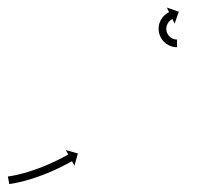

<svg xmlns="http://www.w3.org/2000/svg" viewBox="-23 -489 540 500"><path d="M1.3 -30C0 -29.8 -1.2 -29.5 -2.5 -29.3L1.2 -9.6C2.3 -9.8 3.4 -10 4.5 -10.2L4.4 -10.2L4.4 -10.2C6.2 -10.5 8 -10.8 9.8 -11.1C9.8 -11.1 9.8 -11.1 9.8 -11.1C9.8 -11.1 9.9 -11.1 9.9 -11.1C12.6 -11.6 15.3 -12.1 18.1 -12.6C18.1 -12.6 18.1 -12.6 18.1 -12.6C18.2 -12.6 18.2 -12.6 18.2 -12.6C21.7 -13.4 25.3 -14.1 28.8 -14.9C28.8 -14.9 28.9 -14.9 28.9 -15C28.9 -15 28.9 -15 28.9 -15C33.1 -16 37.3 -17 41.5 -18.1C41.5 -18.1 41.5 -18.1 41.6 -18.1C41.6 -18.1 41.6 -18.1 41.6 -18.1C46.3 -19.4 50.9 -20.7 55.6 -22.1C55.6 -22.1 55.6 -22.1 55.6 -22.1C55.6 -22.1 55.7 -22.2 55.7 -22.2C60.6 -23.7 65.6 -25.3 70.5 -26.9C70.5 -26.9 70.5 -26.9 70.5 -26.9C70.6 -26.9 70.6 -27 70.6 -27C75.6 -28.7 80.7 -30.5 85.7 -32.4C85.7 -32.4 85.7 -32.4 85.8 -32.4C85.8 -32.4 85.8 -32.4 85.8 -32.4C90.8 -34.3 95.8 -36.3 100.8 -38.3C100.8 -38.3 100.8 -38.3 100.8 -38.3C100.9 -38.3 100.9 -38.3 100.9 -38.3C105.7 -40.3 110.5 -42.4 115.2 -44.5C115.2 -44.5 115.3 -44.5 115.3 -44.5C115.3 -44.5 115.3 -44.5 115.3 -44.5C119.8 -46.5 124.2 -48.6 128.6 -50.6C128.6 -50.6 128.6 -50.6 128.6 -50.6C128.6 -50.7 128.7 -50.7 128.7 -50.7C132.6 -52.6 136.5 -54.5 140.4 -56.4C140.4 -56.4 140.4 -56.4 140.5 -56.4C140.5 -56.4 140.5 -56.5 140.5 -56.5C143.8 -58.1 147.1 -59.8 150.3 -61.5C150.3 -61.5 150.3 -61.5 150.4 -61.5C150.4 -61.5 150.4 -61.5 150.4 -61.5C152.9 -62.9 155.4 -64.2 157.9 -65.6L157.9 -65.6L157.9 -65.6C159.6 -66.5 161.2 -67.4 162.8 -68.3L162.8 -68.3L162.8 -68.3C163.3 -68.6 163.9 -68.9 164.5 -69.2L170.9 -57.7L179.8 -89.3L148.3 -98.2L154.7 -86.7C154.1 -86.4 153.6 -86 153 -85.7L153 -85.7L153 -85.7C151.5 -84.9 149.9 -84 148.3 -83.1L148.4 -83.2L148.4 -83.2C145.9 -81.8 143.5 -80.5 141 -79.2C141 -79.2 141 -79.2 141 -79.2C141 -79.2 141.1 -79.2 141.1 -79.2C137.9 -77.6 134.7 -75.9 131.4 -74.3C131.4 -74.3 131.4 -74.3 131.5 -74.3C131.5 -74.3 131.5 -74.3 131.5 -74.3C127.7 -72.4 123.8 -70.5 120 -68.7C120 -68.7 120 -68.7 120 -68.7C120.1 -68.7 120.1 -68.7 120.1 -68.7C115.8 -66.7 111.4 -64.7 107.1 -62.8C107.1 -62.8 107.1 -62.8 107.2 -62.8C107.2 -62.8 107.2 -62.8 107.2 -62.8C102.5 -60.8 97.9 -58.8 93.2 -56.8C93.2 -56.8 93.2 -56.8 93.2 -56.8C93.3 -56.8 93.3 -56.8 93.3 -56.8C88.4 -54.9 83.6 -53 78.7 -51.1C78.7 -51.1 78.7 -51.1 78.7 -51.1C78.8 -51.1 78.8 -51.1 78.8 -51.1C73.9 -49.3 69 -47.6 64 -45.9C64 -45.9 64.1 -45.9 64.1 -45.9C64.1 -45.9 64.1 -45.9 64.1 -45.9C59.4 -44.3 54.6 -42.8 49.8 -41.3C49.8 -41.3 49.8 -41.3 49.8 -41.3C49.8 -41.3 49.9 -41.3 49.9 -41.3C45.4 -40 40.9 -38.7 36.3 -37.4C36.3 -37.4 36.4 -37.4 36.4 -37.4C36.4 -37.5 36.4 -37.5 36.4 -37.5C32.4 -36.4 28.4 -35.4 24.3 -34.4C24.3 -34.4 24.3 -34.4 24.4 -34.4C24.4 -34.4 24.4 -34.4 24.4 -34.4C21 -33.7 17.6 -32.9 14.2 -32.2C14.2 -32.2 14.2 -32.2 14.2 -32.2C14.2 -32.2 14.3 -32.2 14.3 -32.2C11.7 -31.7 9 -31.2 6.4 -30.8C6.4 -30.8 6.4 -30.8 6.5 -30.8C6.5 -30.8 6.5 -30.8 6.5 -30.8C4.8 -30.5 3.1 -30.2 1.4 -30L1.3 -30ZM436.7 -366C437.1 -366 437.5 -366 437.9 -366L438.1 -386C437.7 -386 437.4 -386 437.1 -386C437.1 -386 437.1 -386 437.2 -386C437.2 -386 437.3 -386 437.3 -386C436.4 -386 435.5 -386.1 434.6 -386.2C434.6 -386.2 434.7 -386.2 434.8 -386.2C434.9 -386.2 435 -386.2 435 -386.2C433.6 -386.3 432.2 -386.6 430.9 -386.9C430.9 -386.9 431 -386.9 431.1 -386.8C431.3 -386.8 431.4 -386.8 431.4 -386.8C429.6 -387.3 427.9 -387.9 426.3 -388.5C426.3 -388.5 426.4 -388.5 426.6 -388.4C426.7 -388.4 426.8 -388.3 426.8 -388.3C424.9 -389.2 423.1 -390.3 421.3 -391.5C421.3 -391.5 421.4 -391.4 421.6 -391.3C421.7 -391.2 421.9 -391.1 421.9 -391.1C420 -392.5 418.2 -394.1 416.6 -395.9C416.6 -395.9 416.7 -395.7 416.9 -395.6C417 -395.4 417.1 -395.3 417.1 -395.3C415.5 -397.3 414.1 -399.4 412.9 -401.6C412.9 -401.6 412.9 -401.4 413 -401.2C413.1 -401 413.2 -400.9 413.2 -400.9C412.1 -403.2 411.2 -405.7 410.6 -408.3C410.6 -408.3 410.6 -408.1 410.7 -407.9C410.7 -407.7 410.8 -407.5 410.8 -407.5C410.3 -410 410 -412.6 410 -415.2C410 -415.2 410 -415 410 -414.8C410 -414.6 410 -414.4 410 -414.4C410.2 -416.9 410.5 -419.4 411.1 -421.9C411.1 -421.9 411.1 -421.7 411 -421.5C411 -421.3 410.9 -421.1 410.9 -421.1C411.6 -423.4 412.5 -425.6 413.6 -427.8C413.6 -427.8 413.5 -427.6 413.4 -427.5C413.3 -427.3 413.2 -427.1 413.2 -427.1C414.3 -429 415.5 -430.7 416.9 -432.4C416.9 -432.4 416.8 -432.3 416.7 -432.2C416.5 -432.1 416.4 -431.9 416.4 -431.9C417.7 -433.3 418.9 -434.5 420.3 -435.7C420.3 -435.7 420.2 -435.7 420.1 -435.6C420 -435.5 419.9 -435.4 419.9 -435.4C421 -436.3 422.1 -437.1 423.3 -437.9C423.3 -437.9 423.2 -437.8 423.1 -437.8C423 -437.7 423 -437.7 423 -437.7C423.7 -438.1 424.5 -438.6 425.3 -439C425.3 -439 425.3 -439 425.2 -438.9C425.2 -438.9 425.1 -438.9 425.1 -438.9C425.4 -439.1 425.8 -439.2 426.1 -439.4L431.8 -427.5L442.6 -458.5L411.6 -469.2L417.3 -457.4C417 -457.2 416.6 -457 416.2 -456.8C416.2 -456.8 416.2 -456.8 416.1 -456.8C416.1 -456.7 416 -456.7 416 -456.7C414.9 -456.1 413.8 -455.5 412.7 -454.8C412.7 -454.8 412.6 -454.8 412.5 -454.7C412.4 -454.7 412.4 -454.6 412.4 -454.6C410.7 -453.5 409.1 -452.4 407.5 -451.1C407.5 -451.1 407.4 -451 407.3 -451C407.2 -450.9 407.1 -450.8 407.1 -450.8C405.2 -449.1 403.4 -447.3 401.6 -445.4C401.6 -445.4 401.5 -445.2 401.4 -445.1C401.3 -445 401.2 -444.9 401.2 -444.9C399.3 -442.5 397.6 -440 396 -437.3C396 -437.3 395.9 -437.2 395.9 -437C395.8 -436.9 395.7 -436.7 395.7 -436.7C394.2 -433.7 392.9 -430.5 391.9 -427.2C391.9 -427.2 391.8 -427 391.7 -426.9C391.7 -426.7 391.6 -426.5 391.6 -426.5C390.8 -423 390.3 -419.4 390 -415.8C390 -415.8 390 -415.6 390 -415.4C390 -415.2 390 -415 390 -415C390.1 -411.3 390.4 -407.6 391.1 -403.9C391.1 -403.9 391.1 -403.7 391.2 -403.5C391.2 -403.3 391.2 -403.1 391.2 -403.1C392.2 -399.5 393.5 -395.9 395.1 -392.5C395.1 -392.5 395.1 -392.3 395.2 -392.2C395.3 -392 395.4 -391.8 395.4 -391.8C397.2 -388.6 399.3 -385.6 401.5 -382.7C401.5 -382.7 401.7 -382.6 401.8 -382.4C401.9 -382.3 402.1 -382.1 402.1 -382.1C404.4 -379.7 406.9 -377.4 409.6 -375.3C409.6 -375.3 409.8 -375.2 409.9 -375.1C410 -375 410.2 -374.8 410.2 -374.8C412.7 -373.2 415.4 -371.6 418.1 -370.3C418.1 -370.3 418.3 -370.2 418.4 -370.2C418.6 -370.1 418.7 -370 418.7 -370C421.1 -369.1 423.5 -368.2 426 -367.5C426 -367.5 426.1 -367.5 426.3 -367.4C426.4 -367.4 426.5 -367.4 426.5 -367.4C428.5 -367 430.4 -366.6 432.4 -366.3C432.4 -366.3 432.4 -366.3 432.5 -366.3C432.6 -366.3 432.7 -366.3 432.7 -366.3C434 -366.2 435.2 -366.1 436.5 -366C436.5 -366 436.5 -366 436.6 -366C436.6 -366 436.7 -366 436.7 -366Z"/></svg>

Font: FRB American Cursive Just Arrows
Style: Bold Italic
Weight: 700
Italic angle: -25°
Version: Version 2.0;Modular Font Editor K font №1